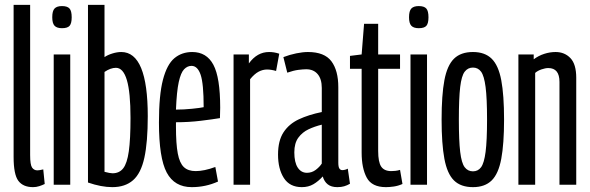

<svg xmlns="http://www.w3.org/2000/svg" viewBox="-20 -760 2426 790"><path d="M104 -740V-122Q104 -82 112 -70.5Q120 -59 134 -59Q138 -59 143.5 -60Q149 -61 158 -63L164 -3Q154 2 141.5 6Q129 10 116 10Q75 10 55.5 -16Q36 -42 36 -114V-740Z M235 -644Q214 -644 204.5 -654Q195 -664 195 -689Q195 -715 204.5 -725Q214 -735 235 -735Q257 -735 266 -725Q275 -715 275 -689Q275 -664 266.5 -654Q258 -644 235 -644ZM201 0V-536H269V0Z M342 -9V-740H410V-525Q423 -534 442.5 -540Q462 -546 479 -546Q588 -546 588 -282Q588 -175 574 -111Q560 -47 527.5 -18.5Q495 10 442 10Q397 10 342 -9ZM410 -53Q433 -47 443 -47Q471 -47 487 -67.5Q503 -88 510 -137.5Q517 -187 517 -275Q517 -380 502 -430.5Q487 -481 457 -481Q435 -481 410 -464Z M769 10Q698 10 666 -50Q634 -110 634 -256Q634 -369 650.5 -432Q667 -495 697.5 -520.5Q728 -546 771 -546Q830 -546 858 -493.5Q886 -441 886 -317Q886 -311 885.5 -296Q885 -281 885 -274Q855 -269 806 -263Q757 -257 704 -257V-239Q704 -168 711.5 -128.5Q719 -89 736.5 -72.5Q754 -56 785 -56Q820 -56 866 -73L877 -13Q826 10 769 10ZM704 -309Q736 -309 770.5 -312.5Q805 -316 818 -319Q818 -416 805.5 -452.5Q793 -489 768 -489Q751 -489 737.5 -475Q724 -461 715.5 -422.5Q707 -384 704 -309Z M1004 -536V-499Q1038 -546 1087 -546Q1097 -546 1107 -544.5Q1117 -543 1129 -539L1116 -468Q1106 -471 1096.5 -472.5Q1087 -474 1079 -474Q1061 -474 1044 -465Q1027 -456 1009 -434V0H941V-536Z M1124 -124Q1124 -181 1146.5 -215.5Q1169 -250 1209.5 -269Q1250 -288 1304 -299V-398Q1304 -435 1287 -455Q1270 -475 1240 -475Q1227 -475 1207.5 -472.5Q1188 -470 1162 -461L1146 -525Q1172 -535 1199 -540.5Q1226 -546 1247 -546Q1315 -546 1343.5 -508Q1372 -470 1372 -401V-91Q1372 -73 1376.5 -66.5Q1381 -60 1388 -60Q1400 -60 1411 -66L1420 -4Q1408 3 1396 6.5Q1384 10 1368 10Q1343 10 1328.5 -1.5Q1314 -13 1308 -34Q1290 -14 1269.5 -2Q1249 10 1222 10Q1172 10 1148 -27.5Q1124 -65 1124 -124ZM1191 -133Q1191 -92 1205 -70.5Q1219 -49 1243 -49Q1263 -49 1279 -61Q1295 -73 1304 -87V-247Q1275 -240 1249.5 -228Q1224 -216 1207.5 -193.5Q1191 -171 1191 -133Z M1568 10Q1510 10 1489 -29Q1468 -68 1468 -132V-477H1420V-530L1468 -536L1478 -662H1536V-536H1626V-477H1536V-139Q1536 -93 1548.5 -74.5Q1561 -56 1590 -56Q1598 -56 1607 -57Q1616 -58 1626 -61L1636 -3Q1618 5 1600 7.5Q1582 10 1568 10Z M1703 -644Q1682 -644 1672.5 -654Q1663 -664 1663 -689Q1663 -715 1672.5 -725Q1682 -735 1703 -735Q1725 -735 1734 -725Q1743 -715 1743 -689Q1743 -664 1734.5 -654Q1726 -644 1703 -644ZM1669 0V-536H1737V0Z M1797 -268Q1797 -369 1808.5 -430Q1820 -491 1848 -518.5Q1876 -546 1926 -546Q1975 -546 2003 -518.5Q2031 -491 2042.5 -430Q2054 -369 2054 -268Q2054 -168 2042.5 -106.5Q2031 -45 2003 -17.5Q1975 10 1926 10Q1876 10 1848 -17.5Q1820 -45 1808.5 -106.5Q1797 -168 1797 -268ZM1868 -268Q1868 -181 1873.5 -135Q1879 -89 1892 -72Q1905 -55 1926 -55Q1947 -55 1959.5 -72Q1972 -89 1978 -135Q1984 -181 1984 -268Q1984 -356 1978 -402Q1972 -448 1959.5 -465Q1947 -482 1926 -482Q1905 -482 1892 -465Q1879 -448 1873.5 -402Q1868 -356 1868 -268Z M2113 0V-536H2176V-516Q2196 -531 2219.5 -538.5Q2243 -546 2266 -546Q2303 -546 2327 -521Q2351 -496 2351 -440V0H2282V-423Q2282 -480 2236 -480Q2224 -480 2208 -474.5Q2192 -469 2182 -460V0Z"/></svg>

Font: Georama ExtraCondensed
Style: Regular
Weight: 400
Width: 2
Designer: Jean-Baptiste Levee
Foundry: Production Type
Version: Version 1.000